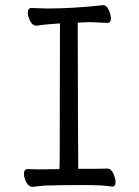

<svg xmlns="http://www.w3.org/2000/svg" viewBox="-20 -720 540 746"><path d="M107 6Q91 6 82 -12.5Q73 -31 73 -45Q73 -63 88 -63L128 -62L211 -63L212 -107L213 -629Q158 -626 122 -620Q106 -620 97 -638.5Q88 -657 88 -671Q88 -689 103 -689Q110 -689 128.5 -688Q147 -687 167 -687Q264 -687 381 -700Q394 -700 402.5 -681.5Q411 -663 411 -649Q411 -631 397 -631Q340 -634 325 -634L282 -632Q283 -152 284 -64Q384 -64 397 -65Q412 -65 420.5 -45.5Q429 -26 429 -12Q429 5 416 5Q381 -1 304 -1Q209 -1 153 1Z"/></svg>

Font: LXGW WenKai Mono Lite
Style: Regular
Weight: 400
Monospace: yes
Designer: LXGW / Fontworks Inc.
Foundry: LXGW / Fontworks Inc.
Version: Version 1.520; June 14, 2025